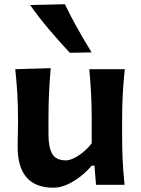

<svg xmlns="http://www.w3.org/2000/svg" viewBox="-20 -875 669 909"><path d="M232.9 13.7Q63.5 13.7 63.5 -181.2Q63.5 -216.8 64.5 -243.9Q65.4 -271 65.4 -299.3Q65.4 -374.5 62 -431.4Q58.6 -488.3 52.2 -547.4L220.2 -552.2Q214.8 -493.2 212.2 -436.3Q209.5 -379.4 209.5 -316.9V-238.3Q209.5 -176.8 227.5 -146.2Q245.6 -115.7 292 -115.7Q308.6 -115.7 330.8 -126.7Q353 -137.7 375.5 -156.2Q397.9 -174.8 414.1 -196.8V-316.9Q414.1 -379.4 411.1 -433.8Q408.2 -488.3 402.8 -547.4H570.8Q564.5 -488.3 561.3 -431.4Q558.1 -374.5 558.1 -299.3V-238.3Q558.1 -170.4 560.8 -115Q563.5 -59.6 569.8 0H434.6L427.2 -90.8H414.1Q392.1 -64.5 362.1 -40.5Q332 -16.6 298.6 -1.5Q265.1 13.7 232.9 13.7ZM310.5 -625Q259.3 -680.2 211.4 -736.6Q163.6 -793 122.6 -851.1L287.1 -855Q314.9 -797.4 346.7 -740.7Q378.4 -684.1 413.6 -627Z"/></svg>

Font: Pinar-FD SemiBold
Style: Regular
Weight: 600
Designer: Amin Abedi
Version: Version 2.000